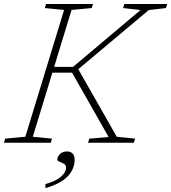

<svg xmlns="http://www.w3.org/2000/svg" viewBox="-47 -718 861 966"><path d="M540.5 -30 632.5 -20.5 626.5 0H396L402.5 -20.5L499.5 -28.5L315.5 -352.5H210L219.5 -381.5H320.5L660 -667.5L572.5 -677.5L578.5 -698H794L788 -677.5L701.5 -667.5L330.5 -356L336.5 -388ZM275.5 -668 178.5 -677.5 185 -698H421L414.5 -677.5L313 -668L118 -30L214.5 -20.5L208.5 0H-27L-21 -20.5L80.5 -30ZM241.5 85Q241.5 71 254.2 57.5Q267 44 290.5 44Q307.5 44 318 54.2Q328.5 64.5 328.5 87.5Q328.5 111.5 316.2 137.8Q304 164 272 187.8Q240 211.5 181.5 228.5V208Q222.5 196.5 245 181.8Q267.5 167 276.5 152Q285.5 137 285.5 126Q285.5 112 274.5 106Q263.5 100 252.5 95.8Q241.5 91.5 241.5 85Z"/></svg>

Font: Newsreader 9pt ExtraLight
Style: Italic
Weight: 250
Italic angle: -17°
Designer: Hugues Gentile
Foundry: Production Type
Version: Version 1.003